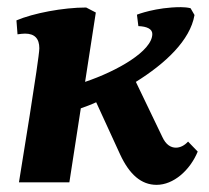

<svg xmlns="http://www.w3.org/2000/svg" viewBox="-20 -510 584 537"><path d="M33 0H174L206 -207C220 -212 234 -217 249 -224L316 -78C342 -22 375 7 418 7C465 7 511 -33 533 -86L506 -114C496 -103 484 -97 472 -97C458 -97 444 -105 434 -127L360 -281C442 -332 512 -397 524 -468L513 -487C505 -489 495 -490 486 -490C416 -490 363 -469 363 -469L367 -437C391 -436 406 -429 406 -415C406 -367 307 -311 218 -281L248 -475L221 -489C156 -489 73 -473 26 -453L29 -414C37 -415 44 -416 50 -416C77 -416 90 -402 90 -375C90 -347 37 -26 33 0Z"/></svg>

Font: Caladea
Style: Bold Italic
Weight: 700
Italic angle: -9°
Designer: Carolina Giovagnoli and Andres Torresi
Foundry: Carolina Giovagnoli & Andres Torresi
Version: Version 1.001;hotconv 1.0.109;makeotfexe 2.5.65596